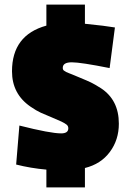

<svg xmlns="http://www.w3.org/2000/svg" viewBox="-20 -730 567 832"><path d="M32 -421Q32 -578 181 -619V-710H348V-627Q438 -618 478 -611L455 -435Q330 -460 291 -460Q252 -460 252 -436Q252 -427 258 -423.5Q264 -420 267 -418Q270 -416 278.5 -413Q287 -410 292.5 -407.5Q298 -405 328.5 -392.5Q359 -380 374.5 -372.5Q390 -365 417 -348Q495 -297 495 -194Q495 -124 456 -71.5Q417 -19 348 -2V82H181V5Q113 -1 50 -17L64 -186Q198 -152 245 -152Q276 -152 276 -174Q276 -184 268.5 -190Q261 -196 246.5 -203Q232 -210 204 -221.5Q176 -233 157 -241.5Q138 -250 112 -268Q32 -323 32 -421Z"/></svg>

Font: Passion One
Style: Bold
Weight: 700
Designer: Alejandro Lo Celso
Foundry: Fontstage
Version: Version 1.002